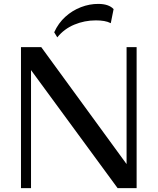

<svg xmlns="http://www.w3.org/2000/svg" viewBox="-20 -974 816 994"><path d="M88.6 0V-730H193.6L672.1 -74.1L635.3 -47.2V-730H687.3V0H588.9L119.1 -640.4L140.6 -647.6V0ZM276.6 -780.6 260.6 -806.9Q282.2 -854.5 318.3 -887.1Q354.4 -919.8 399 -936.9Q443.6 -954.1 489.8 -953.8Q543.4 -953.4 568.1 -926.9L553.5 -854Q538.3 -861.9 519 -865.2Q499.7 -868.5 476.2 -868.5Q417.7 -868.5 364.8 -846.5Q311.9 -824.5 276.6 -780.6Z"/></svg>

Font: Savate ExtraLight
Style: Regular
Weight: 200
Designer: Max Esnée
Foundry: Plomb Type
Version: Version 2.000